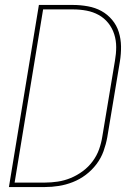

<svg xmlns="http://www.w3.org/2000/svg" viewBox="-20 -755 540 775"><path d="M16 0 137 -735H275Q305 -735 335 -729.5Q365 -724 389.5 -710.5Q414 -697 432.5 -675Q451 -653 459.5 -625.5Q468 -598 468.5 -568Q469 -538 464 -507L413 -201Q408 -173 398 -145Q388 -117 369.5 -92.5Q351 -68 326.5 -49.5Q302 -31 274 -20Q246 -9 217.5 -4.5Q189 0 161 0ZM39 -18H161Q187 -18 213.5 -22Q240 -26 265.5 -36.5Q291 -47 314 -64Q337 -81 354 -104Q371 -127 380 -152.5Q389 -178 393 -204L444 -510Q449 -538 449 -565Q449 -592 441 -617Q433 -642 417 -662Q401 -682 378.5 -694.5Q356 -707 329.5 -712Q303 -717 275 -717H154Z"/></svg>

Font: Iosevka Term Curly Thin
Style: Italic
Weight: 100
Italic angle: -9°
Designer: Belleve Invis
Foundry: Belleve Invis
Version: Version 32.3.0